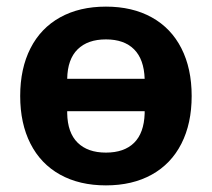

<svg xmlns="http://www.w3.org/2000/svg" viewBox="-20 -548 640 580"><path d="M41 -258Q41 -341 72 -402Q103 -463 161.5 -495.5Q220 -528 300 -528Q380 -528 438.5 -495.5Q497 -463 528 -402Q559 -341 559 -258Q559 -175 528 -114Q497 -53 438.5 -20.5Q380 12 300 12Q220 12 161.5 -20.5Q103 -53 72 -114Q41 -175 41 -258ZM417 -205V-212H183V-206Q184 -147 214.5 -117Q245 -87 300 -87Q355 -87 385 -116.5Q415 -146 417 -205ZM183 -310H417Q415 -369 385 -399Q355 -429 300 -429Q245 -429 214.5 -399Q184 -369 183 -310Z"/></svg>

Font: iA Writer Quattro V
Style: Regular
Weight: 400
Designer: Mike Abbink, Paul van der Laan, Pieter van Rosmalen, Oliver Reichenstein
Foundry: Information Architects Inc.
Version: Version 2.000